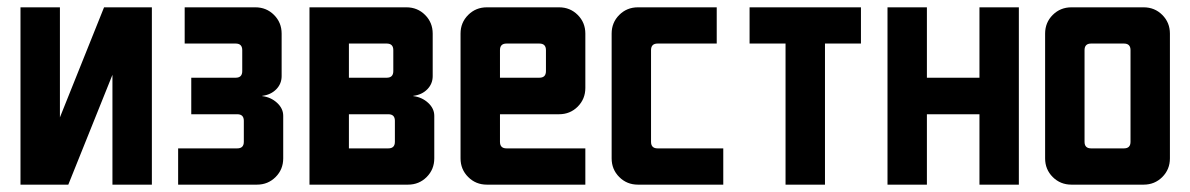

<svg xmlns="http://www.w3.org/2000/svg" viewBox="-20 -502 3236 522"><path d="M35.7 -482.1H142.9V-182.9L262.9 -482.1H392.9V0H285.7V-298.6L165.7 0H35.7Z M482.1 -482.1H674.3Q704.3 -482.1 725 -461.4Q745.7 -440.7 745.7 -410.7V-295Q745.7 -274.3 731.1 -259.3Q716.4 -244.3 692.9 -241.4V-240.7Q716.4 -237.9 733.2 -222.5Q750 -207.1 750 -187.1V-71.4Q750 -41.4 729.3 -20.7Q708.6 0 678.6 0H464.3V-98.6H625Q642.9 -98.6 642.9 -116.4V-173.6Q642.9 -191.4 625 -191.4H500V-290.7H620.7Q638.6 -290.7 638.6 -308.6V-365.7Q638.6 -383.6 620.7 -383.6H482.1Z M1031.4 -383.6H928.6V-290.7H1031.4Q1049.3 -290.7 1049.3 -308.6V-365.7Q1049.3 -383.6 1031.4 -383.6ZM1035.7 -191.4H928.6V-98.6H1035.7Q1053.6 -98.6 1053.6 -116.4V-173.6Q1053.6 -191.4 1035.7 -191.4ZM821.4 -482.1H1085Q1115 -482.1 1135.7 -461.4Q1156.4 -440.7 1156.4 -410.7V-295Q1156.4 -274.3 1141.8 -259.3Q1127.1 -244.3 1103.6 -241.4V-240.7Q1127.1 -237.9 1143.9 -222.5Q1160.7 -207.1 1160.7 -187.1V-71.4Q1160.7 -41.4 1140 -20.7Q1119.3 0 1089.3 0H821.4Z M1446.4 -383.6H1357.1Q1339.3 -383.6 1339.3 -365.7V-290.7H1446.4Q1464.3 -290.7 1464.3 -308.6V-365.7Q1464.3 -383.6 1446.4 -383.6ZM1303.6 -482.1H1500Q1530 -482.1 1550.7 -461.4Q1571.4 -440.7 1571.4 -410.7V-262.9Q1571.4 -232.9 1550.7 -212.1Q1530 -191.4 1500 -191.4H1339.3V-116.4Q1339.3 -98.6 1357.1 -98.6H1571.4V0H1303.6Q1273.6 0 1252.9 -20.7Q1232.1 -41.4 1232.1 -71.4V-410.7Q1232.1 -440.7 1252.9 -461.4Q1273.6 -482.1 1303.6 -482.1Z M1714.3 -482.1H1928.6V-383.6H1767.9Q1750 -383.6 1750 -365.7V-116.4Q1750 -98.6 1767.9 -98.6H1946.4V0H1714.3Q1684.3 0 1663.6 -20.7Q1642.9 -41.4 1642.9 -71.4V-410.7Q1642.9 -440.7 1663.6 -461.4Q1684.3 -482.1 1714.3 -482.1Z M2017.9 -482.1H2320.7V-383.6H2222.9V0H2115.7V-383.6H2017.9Z M2392.9 -482.1H2500V-290.7H2642.9V-482.1H2750V0H2642.9V-191.4H2500V0H2392.9Z M3035.7 -383.6H2946.4Q2928.6 -383.6 2928.6 -365.7V-116.4Q2928.6 -98.6 2946.4 -98.6H3035.7Q3053.6 -98.6 3053.6 -116.4V-365.7Q3053.6 -383.6 3035.7 -383.6ZM2892.9 -482.1H3089.3Q3119.3 -482.1 3140 -461.4Q3160.7 -440.7 3160.7 -410.7V-71.4Q3160.7 -41.4 3140 -20.7Q3119.3 0 3089.3 0H2892.9Q2862.9 0 2842.1 -20.7Q2821.4 -41.4 2821.4 -71.4V-410.7Q2821.4 -440.7 2842.1 -461.4Q2862.9 -482.1 2892.9 -482.1Z"/></svg>

Font: Aire Exterior
Style: Regular
Weight: 400
Width: 4
Designer: Jayvee Enaguas (HarvettFox96)
Version: 20190503.02